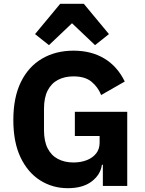

<svg xmlns="http://www.w3.org/2000/svg" viewBox="-20 -976 759 1008"><path d="M520 0V-111H515Q508 -59 461.5 -23.5Q415 12 336 12Q256 12 191 -29Q126 -70 88 -149.5Q50 -229 50 -346Q50 -464 89.5 -545Q129 -626 200.5 -668Q272 -710 366 -710Q459 -710 527.5 -669Q596 -628 635 -548L511 -477Q495 -518 461 -546.5Q427 -575 366 -575Q319 -575 284 -556.5Q249 -538 230 -500.5Q211 -463 211 -405V-293Q211 -235 230 -197.5Q249 -160 284 -141.5Q319 -123 366 -123Q404 -123 435 -135Q466 -147 484.5 -170Q503 -193 503 -227V-262H373V-389H648V0ZM296 -956H420L552 -797L479 -739L358 -854L237 -739L164 -797Z"/></svg>

Font: IBM Plex Sans
Style: Regular
Weight: 400
Designer: Mike Abbink, Paul van der Laan, Pieter van Rosmalen
Foundry: Bold Monday
Version: Version 3.201